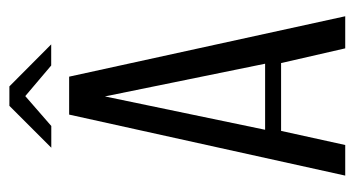

<svg xmlns="http://www.w3.org/2000/svg" viewBox="-194 -565 759 411"><g transform="rotate(-90 185.5 -359.5)"><path d="M15.1 0 145.7 -591H226.9L356.2 0H287.5L256 -137.3H110.8L80.6 0ZM113.2 -171.5H254.6L184.6 -514.4ZM74.8 -629.2 164.4 -718.9H206.1L296 -629.4H250.8L185.3 -684.9L121.3 -629.2Z"/></g></svg>

Font: Alumni Sans SC Thin
Style: Regular
Weight: 100
Designer: Robert E. Leuschke
Foundry: Robert E. Leuschke
Version: Version 1.018